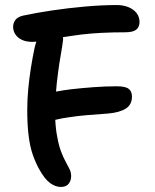

<svg xmlns="http://www.w3.org/2000/svg" viewBox="-20 -730 613 761"><path d="M221 11Q200 11 178.5 -4.5Q157 -20 135 -60Q121 -85 110 -116.5Q99 -148 93.5 -191.5Q88 -235 88 -294Q88 -336 92 -378Q96 -420 102.5 -461Q109 -502 117 -540Q120 -553 124 -565Q115 -564 109 -564Q83 -564 66 -572.5Q49 -581 40.5 -594.5Q32 -608 32 -623Q32 -639 41 -651Q50 -663 71 -668Q122 -679 185.5 -688.5Q249 -698 316.5 -704Q384 -710 443 -710Q469 -710 489.5 -701.5Q510 -693 521.5 -678Q533 -663 533 -643Q533 -623 520 -612.5Q507 -602 476 -602Q375 -602 301 -593Q262 -588 230 -583Q230 -577 230 -572Q227 -547 221 -513.5Q215 -480 210 -441Q205 -405 202 -367Q229 -372 260 -376Q304 -381 351 -384.5Q398 -388 442 -388Q477 -388 490 -378Q503 -368 503 -347Q503 -315 478.5 -299.5Q454 -284 408 -280Q362 -277 323 -273.5Q284 -270 252 -265Q223 -261 199 -255Q201 -216 207 -187Q213 -153 222 -129.5Q231 -106 240 -89.5Q249 -73 255.5 -60Q262 -47 262 -32Q262 -14 252 -1.5Q242 11 221 11Z"/></svg>

Font: Shantell Sans Light Medium
Style: Regular
Weight: 500
Version: Version 1.008;[ac192a2d6]